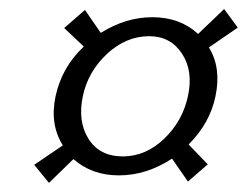

<svg xmlns="http://www.w3.org/2000/svg" viewBox="-20 -501 546 425"><path d="M163.6 -289.1Q151.4 -232.9 175.8 -193.8Q200.2 -154.8 252 -154.8Q302.7 -154.8 343.8 -194.3Q384.3 -233.4 396 -288.1Q408.2 -343.8 382.8 -382.3Q357.4 -420.9 310.5 -420.9Q259.3 -420.9 217.3 -382.1Q175.3 -343.3 163.6 -289.1ZM243.2 -112.8Q183.1 -112.8 142.6 -148.9L88.4 -96.2L55.7 -136.2L119.1 -179.2Q89.8 -225.6 103 -288.1Q117.2 -353 165.5 -397.9L122.1 -439L168 -479L203.1 -428.2Q258.3 -462.9 317.4 -462.9Q378.4 -462.9 418.5 -425.8L476.1 -481L506.3 -439.9L442.4 -396Q470.2 -351.1 457 -288.1Q444.8 -228.5 397.5 -181.2L439.9 -137.2L396 -99.1L360.8 -149.9Q304.2 -112.8 243.2 -112.8Z"/></svg>

Font: Linux Biolinum G
Style: Italic
Weight: 400
Italic angle: -12°
Designer: Philipp H. Poll
Foundry: Philipp H. Poll
Version: Version 0.5.1